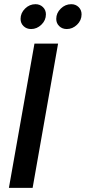

<svg xmlns="http://www.w3.org/2000/svg" viewBox="-20 -905 413 925"><path d="M22.9 0 146 -694.8H259.8L137.2 0ZM129.9 -765.1Q107.9 -765.1 93.5 -779.1Q79.1 -793 79.1 -814Q79.1 -842.3 100.6 -863.5Q122.1 -884.8 150.9 -884.8Q172.4 -884.8 186.8 -870.8Q201.2 -856.9 201.2 -835.9Q201.2 -807.1 179.4 -786.1Q157.7 -765.1 129.9 -765.1ZM301.8 -765.1Q279.8 -765.1 265.4 -779.1Q251 -793 251 -814Q251 -842.3 272.7 -863.5Q294.4 -884.8 323.2 -884.8Q344.7 -884.8 358.9 -870.8Q373 -856.9 373 -835.9Q373 -807.1 351.3 -786.1Q329.6 -765.1 301.8 -765.1Z"/></svg>

Font: SVN-Poppins Medium
Style: Italic
Weight: 500
Italic angle: -10°
Designer: Ninad Kale (Devanagari), Jonny Pinhorn (Latin)
Foundry: Indian Type Foundry
Version: Version 3.002 2017